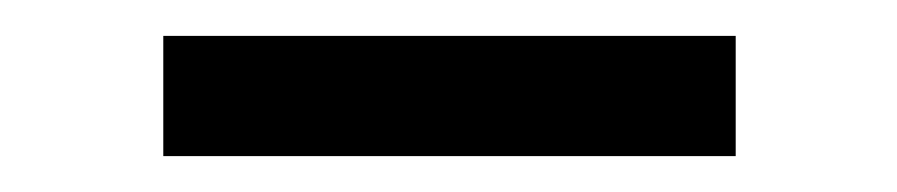

<svg xmlns="http://www.w3.org/2000/svg" viewBox="-20 -307 500 107"><path d="M71 -220V-287H390V-220Z"/></svg>

Font: Outfit Light
Style: Regular
Weight: 300
Designer: Rodrigo Fuenzalida
Foundry: fragTYPE
Version: Version 1.100; ttfautohint (v1.8.4.7-5d5b)